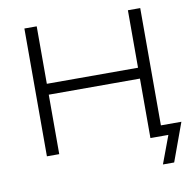

<svg xmlns="http://www.w3.org/2000/svg" viewBox="-91 -797 1053 1043"><g transform="rotate(-10 435.5 -276.0)"><path d="M724 153 781 0H683V-58H863L786 153ZM111 0V-705H179V-388H682V-705H750V0H682V-328H179V0Z"/></g></svg>

Font: Nunito Sans 10pt SemiExpanded Light
Style: Regular
Weight: 300
Width: 6
Designer: Vernon Adams
Foundry: Vernon Adams
Version: Version 3.101;gftools[0.9.27]